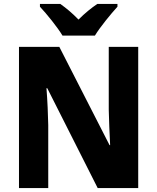

<svg xmlns="http://www.w3.org/2000/svg" viewBox="-20 -951 795 971"><path d="M296 -771H460C486 -814 541 -881 574 -917V-931H472C441 -910 410 -885 377 -852C345 -885 315 -910 285 -931H182V-917C216 -881 271 -813 296 -771ZM679 0V-714H530V-396C531 -344 534 -279 537 -217H534L280 -714H76V0H224V-319C223 -372 220 -441 215 -505H219L474 0Z"/></svg>

Font: Noto Sans Arabic UI SmCn XBd
Style: Regular
Weight: 800
Width: 4
Designer: Monotype Design Team, Nadine Chahine and Nizar Qandah
Foundry: Monotype Imaging Inc.
Version: Version 2.010